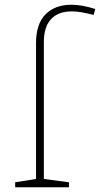

<svg xmlns="http://www.w3.org/2000/svg" viewBox="-20 -790 422 810"><path d="M382 -752 375 -727Q318 -742 283 -742Q226 -742 195.5 -709.5Q165 -677 165 -612V-35L271 -21V0H44V-21L132 -35V-608Q132 -689 172 -729.5Q212 -770 282 -770Q326 -770 382 -752Z"/></svg>

Font: Bitter Pro ExtraLight
Style: Regular
Weight: 275
Designer: Sol Matas, and Bitter project Authors
Foundry: Sol Matas
Version: Version 1.010